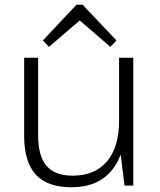

<svg xmlns="http://www.w3.org/2000/svg" viewBox="-20 -784 674 811"><path d="M141 -213Q141 -125 176.5 -83.5Q212 -42 287 -42Q381 -42 432 -102.5Q483 -163 483 -275L513 -337V-276Q513 -140 453.5 -66.5Q394 7 283 7Q180 7 131 -46.5Q82 -100 82 -211V-540H141ZM543 0H506L483 -186V-540H543ZM161 -613 303 -764H329L472 -613L446 -586L304 -709H330L187 -586Z"/></svg>

Font: Pathway Extreme 28pt ExtraLight
Style: Regular
Weight: 250
Designer: Eduardo Rodriguez Tunni
Foundry: Eduardo Rodriguez Tunni
Version: Version 1.001;gftools[0.9.26]